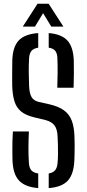

<svg xmlns="http://www.w3.org/2000/svg" viewBox="-20 -980 454 1007"><path d="M180.5 6.5Q111.5 1 79.8 -33Q48 -67 45.5 -139Q45 -166 44.8 -190Q44.5 -214 45.2 -238.5Q46 -263 47.5 -290.5H131.5Q129.5 -247.5 129.2 -207.2Q129 -167 131.5 -126.5Q133 -100.5 144 -87.2Q155 -74 180.5 -70ZM235.5 6.5V-70Q259 -74.5 269.5 -87.5Q280 -100.5 282 -126.5Q284 -148 284.2 -172Q284.5 -196 283.8 -220Q283 -244 282 -265Q280.5 -303 265.5 -322.5Q250.5 -342 218 -350.5L157.5 -365Q115 -375.5 90.8 -395.2Q66.5 -415 56 -448.2Q45.5 -481.5 44 -531.5Q43.5 -562.5 43.8 -595.5Q44 -628.5 44.5 -662.5Q46.5 -734 78.2 -767.8Q110 -801.5 180.5 -806.5V-730Q156 -726 145 -713Q134 -700 132.5 -674Q130.5 -637.5 130.8 -603.2Q131 -569 132.5 -531.5Q134 -491.5 145 -471.8Q156 -452 183 -445.5L239 -433Q287 -422 315.2 -401.5Q343.5 -381 356.2 -347.8Q369 -314.5 370.5 -265Q371.5 -245.5 371.5 -223.5Q371.5 -201.5 371.2 -180Q371 -158.5 370 -139Q367 -67 335.8 -32.8Q304.5 1.5 235.5 6.5ZM280.5 -520Q282 -564 282.2 -601.2Q282.5 -638.5 281 -674Q280.5 -700 269.8 -713.2Q259 -726.5 235.5 -730V-806.5Q303 -801 333.8 -767.2Q364.5 -733.5 367 -662Q368 -631.5 367.5 -595.2Q367 -559 366 -520ZM99.5 -840.5 177 -960.5H235L312.5 -840.5H249L206 -911L163.5 -840.5Z"/></svg>

Font: Big Shoulders Stencil Text Thin Medium
Style: Regular
Weight: 500
Version: Version 2.001